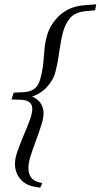

<svg xmlns="http://www.w3.org/2000/svg" viewBox="-20 -732 464 886"><path d="M33.5 -273 43 -304.5 85.5 -306.5Q108.5 -307.5 124.8 -314.2Q141 -321 151.5 -335.8Q162 -350.5 167.5 -373.5Q177.5 -413 180.2 -445.2Q183 -477.5 185.5 -506.5Q188 -535.5 196.5 -566Q211 -620.5 256 -661.8Q301 -703 371.5 -708L424 -712L419 -684.5L375.5 -680.5Q327 -676 304 -649.2Q281 -622.5 270.5 -583Q263.5 -555.5 258.8 -526.2Q254 -497 249.2 -465.2Q244.5 -433.5 235.5 -399Q226 -362 194.5 -328.2Q163 -294.5 112 -282L115 -291Q138 -284.5 152.5 -272Q167 -259.5 174 -243.8Q181 -228 181 -209.5Q181 -187.5 170.5 -154.2Q160 -121 146 -83.8Q132 -46.5 121.5 -13.2Q111 20 111 43Q111 67.5 122 85Q133 102.5 159 109L175.5 113L165.5 134L141.5 130Q96.5 122.5 72.8 93Q49 63.5 49 23.5Q49 -1.5 61.2 -35.8Q73.5 -70 89 -106.8Q104.5 -143.5 116.8 -176Q129 -208.5 129 -230Q129 -250 115.8 -260.2Q102.5 -270.5 76.5 -271.5Z"/></svg>

Font: Newsreader 28pt
Style: Italic
Weight: 400
Italic angle: -17°
Version: Version 1.003